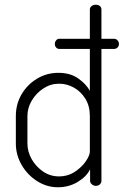

<svg xmlns="http://www.w3.org/2000/svg" viewBox="-20 -786 523 812"><path d="M225 6Q178 6 137 -20Q96 -46 71.5 -88.5Q47 -131 47 -179V-295Q47 -346 71.5 -387.5Q96 -429 137 -453.5Q178 -478 227 -478Q277 -478 310.5 -454.5Q344 -431 360 -402V-579H231Q223 -579 217.5 -585Q212 -591 212 -600Q212 -609 217.5 -615.5Q223 -622 231 -622H360V-745Q360 -755 367.5 -760.5Q375 -766 385 -766Q396 -766 402.5 -760.5Q409 -755 409 -745V-622H462Q471 -622 477 -615.5Q483 -609 483 -600Q483 -591 477 -585Q471 -579 462 -579H409V-21Q409 -13 402.5 -6.5Q396 0 385 0Q376 0 368.5 -6.5Q361 -13 361 -21V-70Q346 -39 308.5 -16.5Q271 6 225 6ZM229 -40Q267 -40 296.5 -59.5Q326 -79 343 -104Q360 -129 360 -145V-295Q360 -338 341 -368.5Q322 -399 292.5 -415.5Q263 -432 230 -432Q194 -432 163.5 -412Q133 -392 114.5 -361Q96 -330 96 -295V-179Q96 -144 114.5 -112Q133 -80 163 -60Q193 -40 229 -40Z"/></svg>

Font: Dosis ExtraLight Light
Style: Regular
Weight: 300
Version: Version 3.001; ttfautohint (v1.8.2)